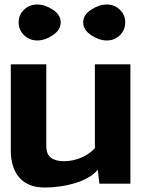

<svg xmlns="http://www.w3.org/2000/svg" viewBox="-20 -817 718 854"><path d="M28 -148V-531H186V-168Q186 -131 206.5 -115.5Q227 -100 265 -100Q303 -100 340.5 -115.5Q378 -131 402 -158V-531H560V0H422L415 -62Q383 -24 317 -3.5Q251 17 178 17Q105 17 66.5 -26.5Q28 -70 28 -148ZM87 -660.5Q63 -684 63 -717.5Q63 -751 87 -774Q111 -797 145.5 -797Q180 -797 215 -774Q250 -751 250 -717.5Q250 -684 215 -660.5Q180 -637 145.5 -637Q111 -637 87 -660.5ZM385.5 -660.5Q350 -684 350 -717.5Q350 -751 385.5 -774Q421 -797 455 -797Q489 -797 513 -774Q537 -751 537 -717.5Q537 -684 513.5 -660.5Q490 -637 455.5 -637Q421 -637 385.5 -660.5Z"/></svg>

Font: Fix15 Mono
Style: Bold
Weight: 700
Designer: Carrois Corporate & Edenspiekermann AG
Foundry: Carrois Corporate GbR & Edenspiekermann AG
Version: Version 3.206